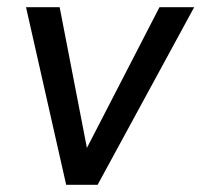

<svg xmlns="http://www.w3.org/2000/svg" viewBox="-20 -511 557 531"><path d="M163 0 52 -491H145L225 -78H208L421 -491H517L250 0Z"/></svg>

Font: Nunito Sans 10pt SemiCondensed Medium
Style: Italic
Weight: 500
Width: 4
Italic angle: -9°
Designer: Vernon Adams
Foundry: Vernon Adams
Version: Version 3.101;gftools[0.9.27]